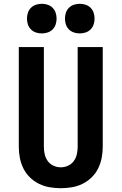

<svg xmlns="http://www.w3.org/2000/svg" viewBox="-20 -983 640 1011"><path d="M300 8Q271 8 241.5 3Q212 -2 185.5 -15Q159 -28 137.5 -49Q116 -70 103 -96.5Q90 -123 84.5 -152Q79 -181 79 -210V-735H211V-210Q211 -190 215.5 -170.5Q220 -151 231.5 -135Q243 -119 261.5 -110.5Q280 -102 300 -102Q320 -102 338.5 -110.5Q357 -119 368.5 -135Q380 -151 384.5 -170.5Q389 -190 389 -210V-735H521V-210Q521 -181 515.5 -152Q510 -123 497 -96.5Q484 -70 462.5 -49Q441 -28 414.5 -15Q388 -2 358.5 3Q329 8 300 8ZM400 -807Q384 -807 369 -812Q354 -817 343 -828Q332 -839 327 -854Q322 -869 322 -885Q322 -901 327 -916Q332 -931 343 -942Q354 -953 369 -958Q384 -963 400 -963Q416 -963 431 -958Q446 -953 457 -942Q468 -931 473 -916Q478 -901 478 -885Q478 -869 473 -854Q468 -839 457 -828Q446 -817 431 -812Q416 -807 400 -807ZM200 -807Q184 -807 169 -812Q154 -817 143 -828Q132 -839 127 -854Q122 -869 122 -885Q122 -901 127 -916Q132 -931 143 -942Q154 -953 169 -958Q184 -963 200 -963Q216 -963 231 -958Q246 -953 257 -942Q268 -931 273 -916Q278 -901 278 -885Q278 -869 273 -854Q268 -839 257 -828Q246 -817 231 -812Q216 -807 200 -807Z"/></svg>

Font: Iosevka Custom XBdEx
Style: Regular
Weight: 800
Width: 7
Monospace: yes
Designer: Belleve Invis
Foundry: Belleve Invis
Version: Version 11.2.4; ttfautohint (v1.8.4)